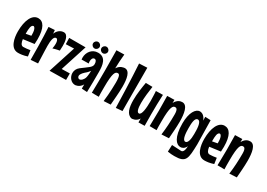

<svg xmlns="http://www.w3.org/2000/svg" viewBox="2 -1580 3650 2629"><g transform="rotate(30 1826.5 -265.5)"><path d="M294 -105C256 -99 221 -94 186 -94C149 -94 134 -136 128 -184L301 -207C303 -234 304 -260 304 -284C304 -460 251 -539 170 -539C72 -539 16 -414 16 -242C16 -138 44 12 163 12C195 12 247 8 307 -13ZM125 -282C125 -345 128 -409 166 -413C166 -413 206 -411 206 -301V-282L125 -267Z M645 -301C646 -322 648 -349 648 -378C648 -452 635 -547 568 -547C549 -547 484 -540 450 -456L445 -511L349 -505C349 -505 362 -305 362 8L475 0L468 -192C467 -219 466 -247 466 -274C466 -351 474 -426 516 -426C521 -426 550 -423 550 -352C550 -332 548 -308 542 -276C592 -293 645 -301 645 -301Z M669 -516 672 -418 800 -423 661 8 920 4V-99L793 -96L928 -516Z M1255 -311C1255 -424 1241 -539 1115 -539C1018 -539 962 -456 962 -375C962 -365 963 -355 964 -344L1076 -346C1073 -359 1072 -371 1072 -381C1072 -409 1083 -443 1112 -443C1135 -443 1151 -422 1151 -379C1151 -327 1103 -306 1000 -227C962 -198 947 -160 947 -123C947 -58 996 3 1059 3C1059 3 1127 3 1166 -67V-1L1251 4C1254 -107 1255 -209 1255 -311ZM1145 -173C1135 -128 1100 -94 1073 -94C1055 -94 1041 -113 1041 -131C1041 -165 1083 -203 1113 -228C1113 -228 1135 -247 1155 -275C1154 -213 1145 -173 1145 -173ZM1093 -615C1093 -644 1069 -667 1041 -667C1013 -667 989 -644 989 -615C989 -587 1013 -564 1041 -564C1069 -564 1093 -587 1093 -615ZM1225 -615C1225 -644 1201 -667 1173 -667C1145 -667 1121 -644 1121 -615C1121 -587 1145 -564 1173 -564C1201 -564 1225 -587 1225 -615Z M1618 -9C1623 -87 1636 -200 1636 -302C1636 -427 1616 -539 1538 -539C1528 -539 1463 -536 1423 -470C1424 -546 1429 -609 1437 -696L1314 -693C1316 -587 1317 -481 1317 -375C1317 -257 1316 -139 1313 -21L1423 -20C1421 -37 1421 -111 1421 -168C1421 -402 1450 -431 1489 -431C1509 -431 1529 -418 1529 -306C1529 -306 1528 -133 1510 -3Z M1802 -13C1802 -13 1800 -108 1800 -697L1673 -691C1673 -691 1690 -444 1701 -5C1759 -11 1802 -13 1802 -13Z M2061 -480C2061 -480 2067 -406 2067 -324C2067 -215 2057 -97 2012 -97C1979 -97 1967 -157 1967 -236C1967 -321 1980 -428 1992 -505L1886 -507C1872 -427 1855 -317 1855 -218C1855 -103 1878 -4 1960 13C1965 13 2030 15 2069 -49V12L2166 10C2164 -51 2164 -111 2164 -172C2164 -275 2166 -378 2171 -482Z M2539 -9C2544 -83 2554 -185 2554 -279C2554 -407 2534 -529 2453 -529C2423 -529 2375 -518 2340 -452L2342 -502L2228 -499C2230 -393 2231 -330 2231 -270C2231 -203 2230 -139 2227 -21L2337 -20C2335 -37 2335 -108 2335 -162C2335 -390 2364 -421 2402 -421C2420 -421 2444 -411 2444 -331C2444 -214 2438 -107 2424 -3Z M2910 -508 2823 -512 2824 -452C2799 -522 2755 -540 2724 -540C2658 -540 2597 -449 2597 -278C2597 -57 2668 18 2734 18C2758 18 2795 7 2819 -45C2817 19 2801 58 2770 58C2770 58 2718 56 2622 50L2618 157C2658 164 2694 166 2724 166C2910 166 2910 99 2917 -131ZM2810 -231C2810 -147 2795 -79 2756 -79C2709 -79 2702 -188 2702 -264C2702 -337 2704 -430 2754 -430C2812 -430 2810 -292 2810 -231Z M3240 -105C3202 -99 3167 -94 3132 -94C3095 -94 3080 -136 3074 -184L3247 -207C3249 -234 3250 -260 3250 -284C3250 -460 3197 -539 3116 -539C3018 -539 2962 -414 2962 -242C2962 -138 2990 12 3109 12C3141 12 3193 8 3253 -13ZM3071 -282C3071 -345 3074 -409 3112 -413C3112 -413 3152 -411 3152 -301V-282L3071 -267Z M3612 -9C3617 -83 3627 -185 3627 -279C3627 -407 3607 -529 3526 -529C3496 -529 3448 -518 3413 -452L3415 -502L3301 -499C3303 -393 3304 -330 3304 -270C3304 -203 3303 -139 3300 -21L3410 -20C3408 -37 3408 -108 3408 -162C3408 -390 3437 -421 3475 -421C3493 -421 3517 -411 3517 -331C3517 -214 3511 -107 3497 -3Z"/></g></svg>

Font: Mouse Memoirs
Style: Regular
Weight: 400
Designer: Astigmatic (AOETI)
Foundry: Astigmatic (AOETI)
Version: Version 1.000